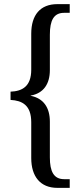

<svg xmlns="http://www.w3.org/2000/svg" viewBox="-20 -780 404 928"><path d="M257 128H317V86H290C240 86 221 49 221 -19V-192C221 -259 191 -305 128 -317V-318C191 -329 221 -375 221 -441V-612C221 -682 240 -718 290 -718H317V-760H257C175 -760 131 -708 131 -617V-443C131 -362 87 -339 31 -337V-297C87 -294 131 -272 131 -189V-16C131 73 175 128 257 128Z"/></svg>

Font: Noto Serif Bengali Condensed
Style: Regular
Weight: 400
Width: 3
Designer: Juan Bruce, Universal Thirst, Indian Type Foundry and the Monotype Design Team.
Foundry: Monotype Imaging Inc.
Version: Version 2.003